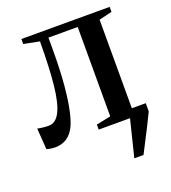

<svg xmlns="http://www.w3.org/2000/svg" viewBox="-128 -607 784 882"><g transform="rotate(-20 264.0 -166.0)"><path d="M377.5 180 422 0 405.5 -40H513.5V0Q498.5 31.5 482.8 62.5Q467 93.5 451.8 123Q436.5 152.5 422.5 180ZM54 8.5Q40.5 8.5 30 6.5Q19.5 4.5 12.5 2.5L5 -101Q15.5 -98.5 30.8 -96.8Q46 -95 59.5 -95Q94.5 -95 115.2 -136Q136 -177 144.8 -260.8Q153.5 -344.5 154 -473L77.5 -488V-512.5H509V-488L445.5 -473V-39L510 -24.5V0H269V-24.5L339.5 -39V-476H196.5V-423Q196.5 -318 189.8 -244Q183 -170 172.5 -123.8Q162 -77.5 150.5 -54.5Q135.5 -23.5 111.2 -7.5Q87 8.5 54 8.5Z"/></g></svg>

Font: Merriweather 120pt Medium
Style: Regular
Weight: 500
Version: Version 2.100